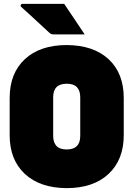

<svg xmlns="http://www.w3.org/2000/svg" viewBox="-20 -953 690 993"><path d="M326 -720Q464 -719 542 -646.5Q620 -574 620 -446V-254Q620 -127 541.5 -53.5Q463 20 324 20Q186 19 108 -54Q30 -127 30 -254V-446Q30 -574 108.5 -647Q187 -720 326 -720ZM255 -250Q255 -217 272 -198Q289 -180 325 -180Q395 -180 395 -250V-450Q395 -485 377 -503Q360 -520 325 -520Q255 -520 255 -450ZM312 -933Q340 -892 365.5 -853.5Q391 -815 418 -775H259Q244 -775 237 -782Q207 -810 184 -831Q161 -852 139 -872.5Q117 -893 90 -917Q85 -922 87.5 -927.5Q90 -933 96 -933Z"/></svg>

Font: Recursive Sn Lnr St XBk
Style: Regular
Weight: 1000
Version: Version 1.079;hotconv 1.0.112;makeotfexe 2.5.65598; ttfautoh